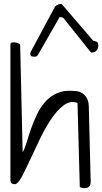

<svg xmlns="http://www.w3.org/2000/svg" viewBox="-20 -953 522 981"><path d="M376 -426.8Q339.8 -440.4 306.6 -416Q273.4 -391.6 243.2 -347.2Q212.9 -302.7 185.5 -246.1Q158.2 -189.5 134.8 -138.7Q111.3 -87.9 92.3 -51.8Q73.2 -15.6 57.6 -11.7Q45.9 -11.7 39.6 -16.1Q33.2 -20.5 33.2 -38.1V-724.6Q33.2 -733.4 40.5 -735.4Q47.9 -737.3 56.6 -736.3Q65.4 -735.4 73.2 -731.9Q81.1 -728.5 83 -724.6L95.7 -174.8Q106.4 -192.4 115.7 -224.1Q125 -255.9 137.7 -292.5Q150.4 -329.1 167.5 -365.7Q184.6 -402.3 210 -431.6Q235.4 -460.9 272 -477.1Q308.6 -493.2 358.4 -488.3Q391.6 -488.3 412.1 -467.3Q432.6 -446.3 433.6 -412.1L443.4 -22.5Q443.4 -18.6 441.9 -11.2Q440.4 -3.9 434.1 1.5Q427.7 6.8 416.5 8.3Q405.3 9.8 387.7 2.9ZM134.8 -677.7Q134.8 -679.7 135.3 -682.1Q135.7 -684.6 135.7 -685.5L259.8 -917Q260.7 -920.9 270.5 -926.8Q280.3 -932.6 291 -932.6Q292 -932.6 293.9 -932.1Q295.9 -931.6 295.9 -931.6L456.1 -745.1Q475.6 -741.2 479 -735.4Q482.4 -729.5 482.4 -719.7Q482.4 -715.8 481 -709.5Q479.5 -703.1 475.6 -697.8Q471.7 -692.4 465.3 -688.5Q459 -684.6 449.2 -684.6H445.3Q444.3 -684.6 444.3 -685.5L307.6 -856.4Q302.7 -865.2 289.1 -865.2H284.2L172.9 -670.9Q171.9 -668.9 167 -666Q162.1 -663.1 160.2 -663.1Q142.6 -663.1 138.7 -667Q134.8 -670.9 134.8 -677.7Z"/></svg>

Font: Shadows Into Light
Style: Regular
Weight: 400
Designer: Kimberly Geswein
Foundry: Kimberly Geswein
Version: Version 001.000